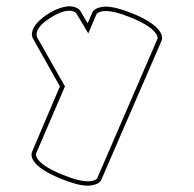

<svg xmlns="http://www.w3.org/2000/svg" viewBox="-20 -552 614 609"><path d="M94 -64 186 -278 97 -435C97 -435 96 -439 96 -443C96 -453 102 -473 144 -498C170 -514 188 -518 200 -518C215 -518 221 -511 222 -510L260 -446L286 -507C287 -508 293 -517 315 -517C332 -517 357 -512 396 -496C475 -464 480 -438 480 -431V-430L288 14C287 15 281 23 259 23C242 23 217 18 178 2C99 -30 94 -55 94 -62ZM81 -443C81 -435 85 -430 85 -429L170 -278L81 -69C81 -68 80 -66 80 -62C80 -57 81 -50 87 -41C100 -21 130 -3 173 15C208 29 236 37 259 37C265 37 270 36 275 35C295 31 300 21 301 19L493 -424C493 -425 494 -428 494 -432C494 -446 482 -476 401 -509C366 -523 338 -531 315 -531C309 -531 304 -530 299 -529C279 -525 274 -515 273 -513L258 -478L235 -517C234 -519 224 -532 200 -532C158 -532 81 -484 81 -443Z"/></svg>

Font: Platiipus Light
Style: Light
Weight: 400
Version: Version 001.000